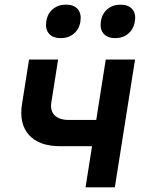

<svg xmlns="http://www.w3.org/2000/svg" viewBox="-20 -806 640 826"><path d="M348 0 376 -177H239Q148 -177 104.5 -225.5Q61 -274 75 -360L105 -550H230L201 -366Q195 -330 215 -310Q235 -290 276 -290H394L435 -550H561L474 0ZM476 -642Q442 -642 425.5 -661.5Q409 -681 414 -714Q419 -747 442 -766.5Q465 -786 499 -786Q532 -786 549 -766.5Q566 -747 560 -714Q555 -681 532 -661.5Q509 -642 476 -642ZM241 -642Q207 -642 190.5 -661.5Q174 -681 179 -714Q184 -747 207 -766.5Q230 -786 264 -786Q298 -786 314.5 -766.5Q331 -747 326 -714Q321 -681 298 -661.5Q275 -642 241 -642Z"/></svg>

Font: JetBrains Mono NL
Style: Bold Italic
Weight: 700
Italic angle: -9°
Designer: Philipp Nurullin, Konstantin Bulenkov
Foundry: JetBrains
Version: Version 2.304; ttfautohint (v1.8.4.7-5d5b)